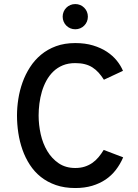

<svg xmlns="http://www.w3.org/2000/svg" viewBox="-20 -927 690 959"><path d="M356 12.2Q301.8 12.2 259 -2.7Q216.3 -17.6 184.1 -43.2Q151.9 -68.8 129.2 -103.8Q106.4 -138.7 92.3 -179Q78.1 -219.2 71.5 -262.9Q64.9 -306.6 64.9 -350.1Q64.9 -390.1 71.5 -432.6Q78.1 -475.1 92.5 -515.4Q106.9 -555.7 129.9 -591.3Q152.8 -627 185.1 -653.8Q217.3 -680.7 259.8 -696.3Q302.2 -711.9 356 -711.9Q405.3 -711.9 444.8 -700Q484.4 -688 513.9 -668.5Q543.5 -648.9 563.5 -624Q583.5 -599.1 594.2 -573.2L499 -528.8Q486.3 -548.8 472.4 -564.2Q458.5 -579.6 441.7 -590.3Q424.8 -601.1 403.8 -606.4Q382.8 -611.8 356 -611.8Q320.8 -611.8 293.7 -600.6Q266.6 -589.4 246.3 -569.8Q226.1 -550.3 211.9 -524.4Q197.8 -498.5 189.2 -469.5Q180.7 -440.4 176.8 -409.7Q172.9 -378.9 172.9 -350.1Q172.9 -303.7 183.3 -256.8Q193.8 -210 216.3 -172.4Q238.8 -134.8 273.4 -111.3Q308.1 -87.9 356 -87.9Q381.8 -87.9 402.6 -94.5Q423.3 -101.1 440.7 -113Q458 -125 471.9 -141.6Q485.8 -158.2 498 -178.2L595.2 -141.1Q580.6 -106.9 558.8 -78.6Q537.1 -50.3 507.6 -30.3Q478 -10.3 440.2 1Q402.3 12.2 356 12.2ZM356 -780.8Q342.8 -780.8 331.3 -785.6Q319.8 -790.5 311.3 -799.1Q302.7 -807.6 297.9 -819.1Q293 -830.6 293 -843.8Q293 -856.9 297.9 -868.4Q302.7 -879.9 311.3 -888.4Q319.8 -897 331.3 -901.9Q342.8 -906.7 356 -906.7Q369.1 -906.7 380.6 -901.9Q392.1 -897 400.6 -888.4Q409.2 -879.9 414.1 -868.4Q418.9 -856.9 418.9 -843.8Q418.9 -830.6 414.1 -819.1Q409.2 -807.6 400.6 -799.1Q392.1 -790.5 380.6 -785.6Q369.1 -780.8 356 -780.8Z"/></svg>

Font: Overpass
Style: Regular
Weight: 400
Designer: Delve Withrington
Foundry: Delve Fonts
Version: Version 1.001